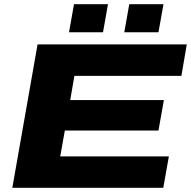

<svg xmlns="http://www.w3.org/2000/svg" viewBox="-20 -901 916 921"><path d="M311 -746.1 335 -880.9H498L474.1 -746.1ZM576.2 -746.1 600.1 -880.9H764.2L740.2 -746.1ZM39.1 0 160.2 -688H876L850.1 -537.1H336.9L316.9 -420.9H766.1L740.2 -274.9H291L269 -150.9H790L763.2 0Z"/></svg>

Font: Archivo Expanded ExtraBold
Style: Italic
Weight: 800
Width: 7
Italic angle: -10°
Designer: Hector Gatti
Foundry: Omnibus-Type
Version: Version 2.001